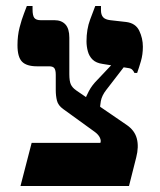

<svg xmlns="http://www.w3.org/2000/svg" viewBox="-20 -617 532 637"><path d="M48 0 85 -143H313Q316 -150 311.5 -160Q307 -170 295 -179L190 -255Q173 -267 169 -283Q165 -299 165 -318V-369Q165 -384 160.5 -390.5Q156 -397 143 -397H103Q68 -397 53 -412.5Q38 -428 38 -467Q38 -499 45 -526Q52 -553 59.5 -572Q67 -591 69 -597H88V-586Q88 -565 94 -557.5Q100 -550 115 -550H161Q184 -550 197 -536Q210 -522 210 -492V-371Q210 -348 215 -337Q220 -326 233 -317L401 -202Q427 -184 434 -157Q441 -130 432 -95L408 0ZM313 -256 262 -286Q265 -296 275 -315Q285 -334 303 -352L355 -407L396 -401L332 -318Q318 -300 314.5 -281.5Q311 -263 313 -256ZM426 -375Q424 -380 419.5 -385Q415 -390 407 -391L320 -405Q299 -408 287.5 -419Q276 -430 271.5 -446.5Q267 -463 267 -480Q267 -520 279 -552Q291 -584 296 -597H315V-583Q315 -568 322 -560Q329 -552 346 -550L399 -544Q430 -540 442 -515Q454 -490 454 -462Q454 -436 447.5 -414Q441 -392 435 -375Z"/></svg>

Font: Frank Ruhl Libre SemiBold
Style: Regular
Weight: 600
Designer: Yanek Iontef
Foundry: Fontef
Version: Version 6.003;gftools[0.9.30]